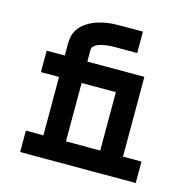

<svg xmlns="http://www.w3.org/2000/svg" viewBox="-107 -844 964 953"><g transform="rotate(15 375.0 -367.5)"><path d="M78 0V-110H168V-410H75V-520H168V-580Q168 -600 172.5 -619.5Q177 -639 188 -655.5Q199 -672 214.5 -684.5Q230 -697 247.5 -706Q265 -715 284 -720.5Q303 -726 322.5 -729.5Q342 -733 361.5 -734Q381 -735 401 -735H512V-625H401Q389 -625 378 -624.5Q367 -624 355.5 -622.5Q344 -621 333 -618.5Q322 -616 312 -612Q302 -608 293 -600Q284 -592 284 -580V-520H577V-110H672V0ZM284 -110H460V-410H284Z"/></g></svg>

Font: Iosevka Etoile Extrabold
Style: Regular
Weight: 800
Designer: Belleve Invis
Foundry: Belleve Invis
Version: Version 22.1.2; ttfautohint (v1.8.4)